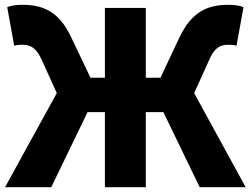

<svg xmlns="http://www.w3.org/2000/svg" viewBox="-20 -778 1042 798"><path d="M1 0H193L344 -312H416V0H586V-312H659L810 0H1001L787 -391L849 -528C872 -581 895 -592 930 -592C937 -592 950 -592 963 -588L992 -748C975 -756 950 -758 929 -758C841 -758 777 -728 727 -625L647 -455H586V-745H416V-455H356L275 -625C226 -728 161 -758 74 -758C52 -758 28 -756 10 -748L39 -588C52 -592 66 -592 72 -592C106 -592 130 -581 154 -528L216 -391Z"/></svg>

Font: Source Han Sans HK Heavy
Style: Regular
Weight: 900
Designer: Ryoko NISHIZUKA 西塚涼子 (kana, bopomofo & ideographs); Paul D. Hunt (Latin, Greek & Cyrillic); Sandoll Communications 산돌커뮤니
Foundry: Adobe
Version: Version 2.000;hotconv 1.0.107;makeotfexe 2.5.65593